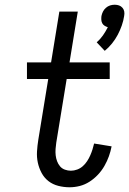

<svg xmlns="http://www.w3.org/2000/svg" viewBox="-20 -784 546 812"><path d="M423 -569 389 -605Q404 -618 415.5 -634.5Q427 -651 436 -669Q429 -671 422.5 -675Q416 -679 412.5 -685.5Q409 -692 408.5 -700Q408 -708 409 -716Q411 -726 415.5 -735Q420 -744 428 -751Q436 -758 445.5 -761Q455 -764 465 -764Q475 -764 483.5 -761Q492 -758 498 -751Q504 -744 505.5 -735Q507 -726 505 -716Q502 -696 495 -676Q488 -656 478 -637Q468 -618 454 -600.5Q440 -583 423 -569ZM274 8Q250 8 226.5 2Q203 -4 185 -18Q167 -32 156 -52.5Q145 -73 140 -96Q135 -119 136.5 -143.5Q138 -168 142 -193L184 -450H94V-520H196L231 -735H309L274 -520H444V-450H262L218 -181Q216 -168 215 -154Q214 -140 215.5 -127Q217 -114 221.5 -102Q226 -90 234 -80.5Q242 -71 254.5 -66.5Q267 -62 280 -62Q293 -62 306.5 -67Q320 -72 330.5 -81.5Q341 -91 348.5 -102.5Q356 -114 361.5 -126.5Q367 -139 371 -151.5Q375 -164 378 -177L452 -165Q448 -144 440.5 -123Q433 -102 421.5 -82Q410 -62 394 -45Q378 -28 358.5 -15.5Q339 -3 317.5 2.5Q296 8 274 8Z"/></svg>

Font: Iosevka Fixed
Style: Italic
Weight: 400
Italic angle: -9°
Monospace: yes
Designer: Belleve Invis
Foundry: Belleve Invis
Version: Version 33.2.4